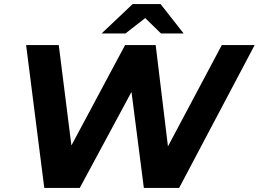

<svg xmlns="http://www.w3.org/2000/svg" viewBox="-20 -921 1268 941"><path d="M197 0 108 -700H268L346 -81H262L593 -700H743L818 -81H738L1067 -700H1228L858 0H685L615 -544H664L371 0ZM478 -757 630 -901H767L880 -757H769L646 -877H749L595 -757Z"/></svg>

Font: MOST Montserrat
Style: Bold Italic
Weight: 700
Italic angle: -11.3°
Designer: Julieta Ulanovsky
Foundry: Julieta Ulanovsky
Version: Version 8.000;March 11, 2024;FontCreator 15.0.0.2926 64-bit